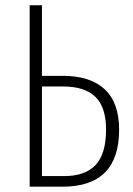

<svg xmlns="http://www.w3.org/2000/svg" viewBox="-20 -704 500 724"><path d="M216.8 -418Q320.3 -418 374.8 -367.4Q429.2 -316.9 429.2 -214.8Q429.2 0 215.8 0H91.8V-684.1H138.2V-418ZM222.2 -40Q300.3 -40 340.1 -81.5Q379.9 -123 379.9 -215.8Q379.9 -299.8 339.6 -338.9Q299.3 -377.9 217.8 -377.9H138.2V-40Z"/></svg>

Font: Fira Sans Compressed ExtraLight
Style: Regular
Weight: 250
Width: 1
Designer: Carrois Corporate & Edenspiekermann AG
Foundry: Carrois Corporate GbR & Edenspiekermann AG
Version: Version 4.203;PS 004.203;hotconv 1.0.88;makeotf.lib2.5.64775